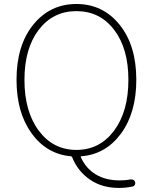

<svg xmlns="http://www.w3.org/2000/svg" viewBox="-20 -758 754 947"><path d="M100.6 -364.3Q100.6 -208 171.4 -113.3Q242.2 -18.6 356.9 -18.6Q471.7 -18.6 542.5 -113.3Q613.3 -208 613.3 -364.3Q613.3 -518.6 543 -610.8Q472.7 -703.1 356.9 -703.1Q241.2 -703.1 170.9 -610.8Q100.6 -518.6 100.6 -364.3ZM625 127Q631.8 126 638.2 129.4Q644.5 132.8 646.5 139.6Q648.4 147.5 645 153.8Q641.6 160.2 633.8 162.1Q601.6 168.9 566.4 168.9Q482.4 168.9 422.9 127.4Q363.3 85.9 335.9 17.6Q334 12.7 329.1 12.7Q210 2 135.7 -100.6Q61.5 -203.1 61.5 -364.3Q61.5 -534.2 144 -636.2Q226.6 -738.3 356.9 -738.3Q487.3 -738.3 569.8 -636.2Q652.3 -534.2 652.3 -364.3Q652.3 -202.1 577.1 -99.6Q502 2.9 381.8 12.7Q377 12.7 378.9 17.6Q403.3 72.3 452.1 102.1Q501 131.8 570.3 131.8Q600.6 131.8 625 127Z"/></svg>

Font: Gen Jyuu Gothic ExtraLight
Style: Regular
Weight: 100
Designer: [Source Han Sans]
Ryoko NISHIZUKA  (kana & ideographs); Paul D. Hunt (Latin, Greek & Cyrillic); Wenlong ZHANG  (bopomofo
Version: Version 1.002.20150607